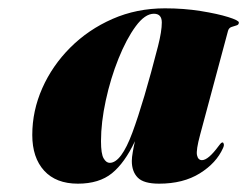

<svg xmlns="http://www.w3.org/2000/svg" viewBox="-20 -736 594 461"><path d="M460.5 -412.5Q450.5 -375.5 453 -363.5Q455.5 -351.5 465 -351.5Q480 -351.5 505 -385.5Q509.5 -391.5 511.2 -392.8Q513 -394 515 -394Q516 -394 517.2 -390.5Q518.5 -387 515.5 -380.5Q499.5 -344.5 459.8 -319.8Q420 -295 362 -295Q325 -295 310.8 -309.5Q296.5 -324 296.5 -349.5Q296.5 -358 298.8 -371Q301 -384 304 -397Q279.5 -345 248.8 -320Q218 -295 167 -295Q114.5 -295 86 -326.2Q57.5 -357.5 57.5 -412Q57.5 -470 81.5 -524.2Q105.5 -578.5 148.8 -621.8Q192 -665 250 -690.5Q308 -716 376 -716Q421.5 -716 462 -709.5Q502.5 -703 528 -695Q553.5 -687 553.5 -682Q553.5 -676.5 547.8 -675Q542 -673.5 535.8 -671.2Q529.5 -669 527.5 -662ZM222.5 -397Q222.5 -366.5 228.8 -355.8Q235 -345 243.5 -345Q271 -345 298 -418Q325 -491 359.5 -625.5Q368.5 -661 368.5 -682Q368.5 -703 349.5 -703Q328 -703 305.8 -672.8Q283.5 -642.5 264.5 -595.2Q245.5 -548 234 -495Q222.5 -442 222.5 -397Z"/></svg>

Font: Fraunces 144pt Black
Style: Italic
Weight: 900
Italic angle: -16°
Version: Version 1.000;[0bf87f6ff]